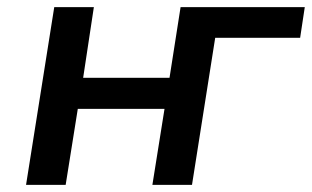

<svg xmlns="http://www.w3.org/2000/svg" viewBox="-20 -518 874 538"><path d="M53 0 132 -498H243L213 -300H455L486 -498H834L821 -412H583L518 0H407L441 -213H198L164 0Z"/></svg>

Font: Nunito Sans 7pt SemiBold
Style: Italic
Weight: 600
Italic angle: -9°
Designer: Vernon Adams
Foundry: Vernon Adams
Version: Version 3.101;gftools[0.9.27]